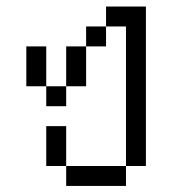

<svg xmlns="http://www.w3.org/2000/svg" viewBox="-20 -458 540 602"><path d="M187.5 62.5V125H375V62.5ZM187.5 62.5Q187.5 62.5 187.5 -62.5H125Q125 -62.5 125 62.5ZM375 62.5H437.5Q437.5 62.5 437.5 -437.5H312.5V-375H250V-312.5H187.5Q187.5 -312.5 187.5 -187.5H125V-125H187.5V-187.5H250Q250 -187.5 250 -312.5H312.5V-375H375ZM125 -187.5Q125 -187.5 125 -312.5H62.5Q62.5 -312.5 62.5 -187.5Z"/></svg>

Font: Unifont
Style: Regular
Weight: 500
Version: Version 15.1.04